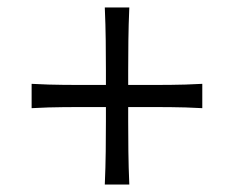

<svg xmlns="http://www.w3.org/2000/svg" viewBox="-20 -554 626 513"><path d="M260 -61Q262 -107 262.5 -149.8Q263 -192.5 263 -230V-268H233Q196 -268 153.2 -267.8Q110.5 -267.5 64.5 -265V-330Q110.5 -327.5 153.2 -327.2Q196 -327 233 -327H263V-365Q263 -402.5 262.5 -445.2Q262 -488 260 -534H325.5Q323.5 -488 323 -445.2Q322.5 -402.5 322.5 -365V-327H352Q389.5 -327 432.2 -327.2Q475 -327.5 520.5 -330V-265Q475 -267.5 432.2 -267.8Q389.5 -268 352 -268H322.5V-230Q322.5 -192.5 323 -149.8Q323.5 -107 325.5 -61Z"/></svg>

Font: Commissioner Flair Light
Style: Regular
Weight: 300
Designer: Kostas Bartsokas
Foundry: Kostas Bartsokas
Version: Version 1.000; ttfautohint (v1.8.3)